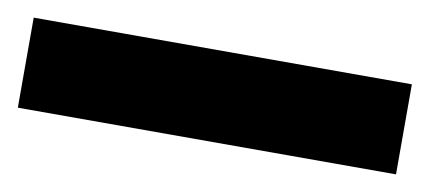

<svg xmlns="http://www.w3.org/2000/svg" viewBox="-32 -1 564 252"><g transform="rotate(10 250.0 125.0)"><path d="M502 185H-2V65H502Z"/></g></svg>

Font: Noto Sans Gujarati UI Condensed Black
Style: Regular
Weight: 900
Width: 3
Designer: Jelle Bosma - Monotype Design Team, Universal Thirst
Foundry: Monotype Imaging Inc.
Version: Version 2.106; ttfautohint (v1.8.4.7-5d5b)